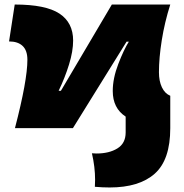

<svg xmlns="http://www.w3.org/2000/svg" viewBox="-20 -566 812 848"><path d="M732 0Q732 140 663.5 201Q595 262 464 262Q433 262 399 259L400 228Q400 172 386 111L406 112Q462 112 498.5 89.5Q535 67 535 19V-51Q478 -88 478 -164Q478 -220 502.5 -283.5Q527 -347 549 -382H539L302 0H46Q101 -211 101 -302Q101 -343 80 -363Q59 -383 20 -383L45 -546Q182 -546 242.5 -506Q303 -466 303 -387Q303 -340 285 -281.5Q267 -223 239 -165H249L474 -546H732Q707 -467 694.5 -388.5Q682 -310 682 -247Q682 -208 695 -180.5Q708 -153 732 -143Z"/></svg>

Font: Dela Gothic One
Style: Regular
Weight: 400
Designer: aratakana
Foundry: aratakana
Version: Version 1.004